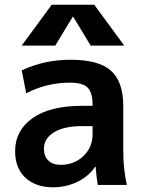

<svg xmlns="http://www.w3.org/2000/svg" viewBox="-20 -783 616 813"><path d="M288 -712 214 -590H72L199 -763H379L506 -590H364L290 -712ZM279 -530Q398 -530 450 -483.5Q502 -437 502 -333V-140Q502 -69 517 0H394Q388 -33 385 -77H383Q355 -36 307.5 -13Q260 10 204 10Q131 10 87.5 -30.5Q44 -71 44 -143Q44 -230 117.5 -282.5Q191 -335 329 -335H372V-338Q372 -391 351 -412Q330 -433 276 -433Q178 -433 91 -388L72 -485Q167 -530 279 -530ZM166 -153Q166 -121 185 -103Q204 -85 237 -85Q294 -85 333 -122Q372 -159 372 -215V-249H329Q250 -249 208 -222.5Q166 -196 166 -153Z"/></svg>

Font: Mplus 1p Bold
Style: Bold
Weight: 700
Version: Version 1.061